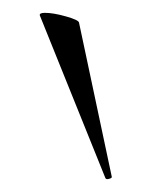

<svg xmlns="http://www.w3.org/2000/svg" viewBox="-20 -751 253 299"><path d="M50 -731Q63 -731 82.5 -725.5Q102 -720 103 -716L154 -476Q155 -474 150 -472.5Q145 -471 144 -474L42 -727Q41 -731 50 -731Z"/></svg>

Font: Cormorant Garamond
Style: Regular
Weight: 400
Designer: Christian Thalmann (Catharsis Fonts)
Version: Version 3.000